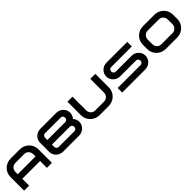

<svg xmlns="http://www.w3.org/2000/svg" viewBox="473 -2432 4165 4165"><g transform="rotate(-45 2555.0 -350.0)"><path d="M287 -700C128 -700 0 -575 0 -420V0H154V-210H700V0H854V-420C854 -575 725 -700 567 -700ZM154 -420C154 -497 213 -560 287 -560H567C640 -560 700 -497 700 -420V-350H154Z M1197 0C1077 0 980 -94 980 -210V-490C980 -606 1077 -700 1197 -700H1687C1807 -700 1904 -606 1904 -490C1904 -436 1883 -387 1849 -350C1883 -313 1904 -264 1904 -210C1904 -94 1807 0 1687 0ZM1687 -420C1722 -420 1750 -452 1750 -490C1750 -529 1722 -560 1687 -560H1197C1162 -560 1134 -529 1134 -490V-420ZM1134 -210C1134 -172 1162 -140 1197 -140H1687C1722 -140 1750 -172 1750 -210C1750 -249 1722 -280 1687 -280H1134Z M2317 0C2158 0 2030 -126 2030 -280V-700H2184V-280C2184 -203 2243 -140 2317 -140H2597C2670 -140 2730 -203 2730 -280V-700H2884V-280C2884 -126 2755 0 2597 0Z M3010 0V-140H3717C3752 -140 3780 -172 3780 -210C3780 -249 3752 -280 3717 -280H3227C3108 -280 3010 -374 3010 -490C3010 -606 3108 -700 3227 -700H3864V-560H3227C3193 -560 3164 -529 3164 -490C3164 -452 3193 -420 3227 -420H3717C3837 -420 3934 -326 3934 -210C3934 -94 3837 0 3717 0Z M4347 0C4189 0 4060 -126 4060 -280V-420C4060 -575 4189 -700 4347 -700H4697C4856 -700 4984 -575 4984 -420V-280C4984 -126 4856 0 4697 0ZM4347 -560C4274 -560 4214 -497 4214 -420V-280C4214 -203 4274 -140 4347 -140H4697C4771 -140 4830 -203 4830 -280V-420C4830 -497 4771 -560 4697 -560Z"/></g></svg>

Font: Generic Techno
Style: Regular
Weight: 400
Designer: NC Empire
Foundry: NC Empire
Version: Version 1.000;hotconv 1.0.109;makeotfexe 2.5.65596